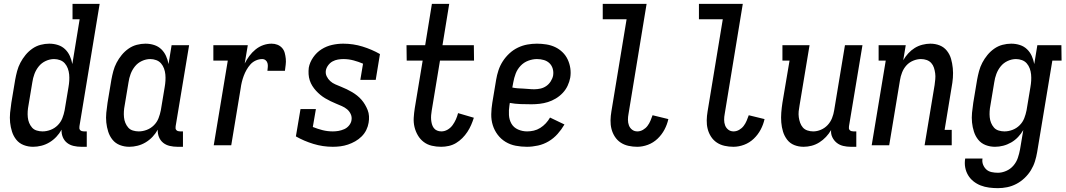

<svg xmlns="http://www.w3.org/2000/svg" viewBox="-20 -755 5540 998"><path d="M152 8Q126 8 103 -1Q80 -10 65 -28.5Q50 -47 42.5 -70.5Q35 -94 32.5 -118.5Q30 -143 32.5 -169Q35 -195 39 -221L59 -341Q63 -363 69 -385.5Q75 -408 86 -429Q97 -450 112.5 -469Q128 -488 148 -502Q168 -516 191 -522Q214 -528 236 -528Q260 -528 281.5 -521Q303 -514 318.5 -499Q334 -484 343 -464Q352 -444 356 -422L394 -655H357V-735H498L393 -99Q392 -93 392.5 -88Q393 -83 396.5 -79Q400 -75 405.5 -73.5Q411 -72 416 -72H431V8H402Q382 8 362.5 3.5Q343 -1 328.5 -12.5Q314 -24 306.5 -42Q299 -60 300 -81Q289 -61 273 -44Q257 -27 237 -15Q217 -3 195 2.5Q173 8 152 8ZM201 -72Q222 -72 243 -80Q264 -88 280 -104Q296 -120 304 -140.5Q312 -161 316 -182L336 -302Q339 -319 340 -335.5Q341 -352 339.5 -368Q338 -384 332.5 -399Q327 -414 317 -425.5Q307 -437 292 -442.5Q277 -448 261 -448Q239 -448 217.5 -438Q196 -428 181.5 -410Q167 -392 159 -370.5Q151 -349 148 -327L128 -207Q125 -192 124 -176.5Q123 -161 124.5 -145.5Q126 -130 131.5 -116.5Q137 -103 146.5 -92Q156 -81 171 -76.5Q186 -72 201 -72Z M652 8Q626 8 603 -1Q580 -10 565 -28.5Q550 -47 542.5 -70.5Q535 -94 532.5 -118.5Q530 -143 532.5 -169Q535 -195 539 -221L559 -341Q563 -363 569 -385.5Q575 -408 586 -429Q597 -450 612.5 -469Q628 -488 648 -502Q668 -516 691 -522Q714 -528 736 -528Q760 -528 781.5 -521Q803 -514 818.5 -499Q834 -484 843 -464Q852 -444 856 -422L872 -520H963L893 -99Q892 -93 892.5 -88Q893 -83 896.5 -79Q900 -75 905.5 -73.5Q911 -72 916 -72H931V8H902Q882 8 862.5 3.5Q843 -1 828.5 -12.5Q814 -24 806.5 -42Q799 -60 800 -81Q789 -61 773 -44Q757 -27 737 -15Q717 -3 695 2.5Q673 8 652 8ZM701 -72Q722 -72 743 -80Q764 -88 780 -104Q796 -120 804 -140.5Q812 -161 816 -182L836 -302Q839 -319 840 -335.5Q841 -352 839.5 -368Q838 -384 832.5 -399Q827 -414 817 -425.5Q807 -437 792 -442.5Q777 -448 761 -448Q739 -448 717.5 -438Q696 -428 681.5 -410Q667 -392 659 -370.5Q651 -349 648 -327L628 -207Q625 -192 624 -176.5Q623 -161 624.5 -145.5Q626 -130 631.5 -116.5Q637 -103 646.5 -92Q656 -81 671 -76.5Q686 -72 701 -72Z M1091 0 1164 -440H1089V-520H1268L1252 -425Q1262 -445 1276 -464Q1290 -483 1308.5 -498Q1327 -513 1348.5 -520.5Q1370 -528 1392 -528Q1408 -528 1422 -522.5Q1436 -517 1446 -506Q1456 -495 1460 -480Q1464 -465 1465.5 -449.5Q1467 -434 1465 -418.5Q1463 -403 1461 -387H1370Q1371 -397 1372 -407Q1373 -417 1370.5 -426.5Q1368 -436 1360.5 -442Q1353 -448 1343 -448Q1326 -448 1309.5 -440.5Q1293 -433 1281.5 -420Q1270 -407 1261.5 -392Q1253 -377 1247 -361Q1241 -345 1237 -328.5Q1233 -312 1231 -296L1182 0Z M1710 8Q1658 8 1609 -7Q1560 -22 1518 -46L1542 -188H1622L1606 -95Q1631 -85 1656.5 -78.5Q1682 -72 1710 -72Q1725 -72 1739.5 -74.5Q1754 -77 1769 -83.5Q1784 -90 1794.5 -103Q1805 -116 1807 -130Q1810 -147 1803 -162Q1796 -177 1784 -187Q1772 -197 1757 -203.5Q1742 -210 1727.5 -216Q1713 -222 1698.5 -229Q1684 -236 1670.5 -244Q1657 -252 1645 -262Q1633 -272 1622.5 -283.5Q1612 -295 1603.5 -308.5Q1595 -322 1590 -337.5Q1585 -353 1584 -369.5Q1583 -386 1585 -403Q1590 -431 1608 -457Q1626 -483 1651.5 -499Q1677 -515 1706 -521.5Q1735 -528 1764 -528Q1816 -528 1864.5 -513Q1913 -498 1955 -474L1933 -340H1853L1867 -424Q1844 -434 1818 -441Q1792 -448 1765 -448Q1751 -448 1736.5 -445.5Q1722 -443 1709 -436Q1696 -429 1686.5 -416.5Q1677 -404 1674 -390Q1671 -373 1678 -358.5Q1685 -344 1696.5 -333.5Q1708 -323 1723 -316.5Q1738 -310 1753 -304Q1768 -298 1782.5 -291Q1797 -284 1810.5 -276Q1824 -268 1836.5 -258Q1849 -248 1859 -236.5Q1869 -225 1877 -211.5Q1885 -198 1891 -183Q1897 -168 1898 -151Q1899 -134 1896 -117Q1893 -98 1884 -79.5Q1875 -61 1860 -46Q1845 -31 1826.5 -20.5Q1808 -10 1788.5 -3.5Q1769 3 1749.5 5.5Q1730 8 1710 8Z M2273 8Q2248 8 2224.5 2.5Q2201 -3 2182.5 -17Q2164 -31 2152 -51.5Q2140 -72 2134.5 -95Q2129 -118 2130.5 -143Q2132 -168 2136 -193L2177 -440H2094L2093 -520H2190L2225 -735H2315L2280 -520H2443L2444 -440H2267L2224 -180Q2222 -168 2221 -156Q2220 -144 2221 -132.5Q2222 -121 2225 -110Q2228 -99 2234.5 -90Q2241 -81 2251.5 -76.5Q2262 -72 2274 -72Q2291 -72 2306.5 -81Q2322 -90 2332.5 -104.5Q2343 -119 2350 -135Q2357 -151 2361 -167L2443 -143Q2437 -124 2429 -105.5Q2421 -87 2409.5 -69.5Q2398 -52 2383 -37Q2368 -22 2350.5 -11.5Q2333 -1 2313 3.5Q2293 8 2273 8Z M2719 8Q2689 8 2660.5 2.5Q2632 -3 2608 -17.5Q2584 -32 2567 -54.5Q2550 -77 2541.5 -104Q2533 -131 2533.5 -161Q2534 -191 2539 -221L2559 -341Q2563 -365 2571 -389.5Q2579 -414 2593.5 -436.5Q2608 -459 2628 -477.5Q2648 -496 2672 -507.5Q2696 -519 2721 -523.5Q2746 -528 2771 -528Q2796 -528 2820.5 -524Q2845 -520 2866 -510Q2887 -500 2904 -483.5Q2921 -467 2931 -445.5Q2941 -424 2944.5 -400Q2948 -376 2944 -351Q2940 -330 2930.5 -309.5Q2921 -289 2905 -272Q2889 -255 2869 -243Q2849 -231 2828 -224.5Q2807 -218 2785.5 -215.5Q2764 -213 2743 -213Q2714 -213 2685.5 -214Q2657 -215 2630 -220L2628 -207Q2624 -182 2625.5 -157Q2627 -132 2638.5 -112Q2650 -92 2672.5 -82Q2695 -72 2720 -72Q2737 -72 2754.5 -76Q2772 -80 2788 -90Q2804 -100 2817 -114Q2830 -128 2839 -144L2914 -108Q2899 -82 2878.5 -59Q2858 -36 2832 -20.5Q2806 -5 2776.5 1.5Q2747 8 2719 8ZM2757 -291Q2773 -291 2789 -294.5Q2805 -298 2819 -307.5Q2833 -317 2842.5 -332Q2852 -347 2855 -362Q2858 -381 2853 -398Q2848 -415 2836 -426.5Q2824 -438 2807 -443Q2790 -448 2771 -448Q2749 -448 2726 -439.5Q2703 -431 2686 -413Q2669 -395 2660.5 -372.5Q2652 -350 2648 -327L2643 -300Q2657 -297 2671.5 -296Q2686 -295 2700 -294.5Q2714 -294 2728 -292.5Q2742 -291 2757 -291Z M3292 8Q3269 8 3246.5 3Q3224 -2 3206 -14Q3188 -26 3176 -44.5Q3164 -63 3158.5 -84.5Q3153 -106 3153.5 -129.5Q3154 -153 3158 -176L3237 -655H3113V-735H3341L3247 -163Q3244 -148 3244 -132.5Q3244 -117 3249 -103.5Q3254 -90 3265.5 -81Q3277 -72 3293 -72Q3308 -72 3322 -80Q3336 -88 3345.5 -100.5Q3355 -113 3361 -127.5Q3367 -142 3372 -156L3454 -136Q3448 -108 3434 -81.5Q3420 -55 3398 -34Q3376 -13 3348 -2.5Q3320 8 3292 8Z M3792 8Q3769 8 3746.5 3Q3724 -2 3706 -14Q3688 -26 3676 -44.5Q3664 -63 3658.5 -84.5Q3653 -106 3653.5 -129.5Q3654 -153 3658 -176L3737 -655H3613V-735H3841L3747 -163Q3744 -148 3744 -132.5Q3744 -117 3749 -103.5Q3754 -90 3765.5 -81Q3777 -72 3793 -72Q3808 -72 3822 -80Q3836 -88 3845.5 -100.5Q3855 -113 3861 -127.5Q3867 -142 3872 -156L3954 -136Q3948 -108 3934 -81.5Q3920 -55 3898 -34Q3876 -13 3848 -2.5Q3820 8 3792 8Z M4157 8Q4131 8 4108.5 -1Q4086 -10 4071.5 -29Q4057 -48 4050 -71Q4043 -94 4041 -119Q4039 -144 4041 -169.5Q4043 -195 4047 -221L4084 -440H4047V-520H4188L4136 -207Q4133 -192 4131.5 -176.5Q4130 -161 4132 -146Q4134 -131 4139 -117Q4144 -103 4153 -92.5Q4162 -82 4176.5 -77Q4191 -72 4207 -72Q4227 -72 4247 -80.5Q4267 -89 4282 -105Q4297 -121 4305 -141.5Q4313 -162 4316 -182L4372 -520H4463L4393 -99Q4392 -93 4392.5 -88Q4393 -83 4396.5 -79Q4400 -75 4405.5 -73.5Q4411 -72 4416 -72H4431V8H4402Q4382 8 4363 3.5Q4344 -1 4329.5 -12.5Q4315 -24 4306.5 -41.5Q4298 -59 4300 -79Q4289 -60 4273.5 -43.5Q4258 -27 4239 -15Q4220 -3 4199 2.5Q4178 8 4157 8Z M4511 0 4584 -440H4547V-520H4688L4675 -442Q4686 -461 4701 -477.5Q4716 -494 4734.5 -505.5Q4753 -517 4774.5 -522.5Q4796 -528 4816 -528Q4842 -528 4864.5 -519Q4887 -510 4902 -491Q4917 -472 4923.5 -449Q4930 -426 4932.5 -401Q4935 -376 4933 -350.5Q4931 -325 4926 -299L4890 -80H4927V0H4786L4838 -313Q4840 -328 4841.5 -343.5Q4843 -359 4841 -374Q4839 -389 4834.5 -403Q4830 -417 4820.5 -427.5Q4811 -438 4797 -443Q4783 -448 4767 -448Q4747 -448 4726.5 -439.5Q4706 -431 4691.5 -415Q4677 -399 4669 -378.5Q4661 -358 4658 -338L4602 0Z M5167 223Q5144 223 5121 220Q5098 217 5077.5 209Q5057 201 5040 187.5Q5023 174 5012 155.5Q5001 137 4997 115Q4993 93 4997 69H5087Q5084 86 5090 101Q5096 116 5107 126Q5118 136 5134 139.5Q5150 143 5167 143Q5188 143 5210 133.5Q5232 124 5247.5 106Q5263 88 5270.5 66Q5278 44 5282 22L5299 -79Q5288 -60 5272 -43Q5256 -26 5236 -14.5Q5216 -3 5194.5 2.5Q5173 8 5152 8Q5126 8 5103 -1Q5080 -10 5065 -28.5Q5050 -47 5042.5 -70.5Q5035 -94 5032.5 -118.5Q5030 -143 5032.5 -169Q5035 -195 5039 -221L5059 -341Q5063 -363 5069 -385.5Q5075 -408 5086 -429Q5097 -450 5112.5 -469Q5128 -488 5148 -502Q5168 -516 5191 -522Q5214 -528 5236 -528Q5260 -528 5281.5 -521Q5303 -514 5318.5 -499Q5334 -484 5343 -464Q5352 -444 5356 -422L5372 -520H5497L5498 -440H5450L5371 36Q5367 60 5359.5 84Q5352 108 5338.5 130Q5325 152 5305.5 170.5Q5286 189 5263 201Q5240 213 5215.5 218Q5191 223 5167 223ZM5201 -72Q5222 -72 5243 -80Q5264 -88 5280 -104Q5296 -120 5304 -140.5Q5312 -161 5316 -182L5336 -302Q5339 -319 5340 -335.5Q5341 -352 5339.5 -368Q5338 -384 5332.5 -399Q5327 -414 5317 -425.5Q5307 -437 5292 -442.5Q5277 -448 5261 -448Q5239 -448 5217.5 -438Q5196 -428 5181.5 -410Q5167 -392 5159 -370.5Q5151 -349 5148 -327L5128 -207Q5125 -192 5124 -176.5Q5123 -161 5124.5 -145.5Q5126 -130 5131.5 -116.5Q5137 -103 5146.5 -92Q5156 -81 5171 -76.5Q5186 -72 5201 -72Z"/></svg>

Font: Iosevka Curly Slab Medium
Style: Italic
Weight: 500
Italic angle: -9°
Monospace: yes
Designer: Belleve Invis
Foundry: Belleve Invis
Version: Version 22.1.2; ttfautohint (v1.8.4)